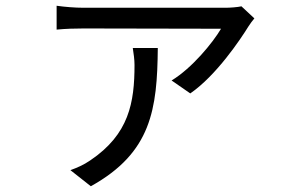

<svg xmlns="http://www.w3.org/2000/svg" viewBox="-20 -569 1040 668"><path d="M442 -402C445 -382 448 -362 448 -343C448 -212 429 -102 294 -11C271 5 247 15 225 23L296 79C507 -38 527 -189 529 -402ZM820 -547C807 -544 780 -542 765 -542H271C241 -542 205 -545 177 -549V-466C208 -469 241 -470 271 -470L749 -469C720 -420 648 -332 577 -289L642 -244C732 -306 816 -431 845 -478C850 -486 859 -498 865 -505Z"/></svg>

Font: Noto Sans CJK SC Regular
Style: Regular
Weight: 400
Designer: Ryoko NISHIZUKA (kana & ideographs); Paul D. Hunt (Latin, Greek & Cyrillic); Wenlong ZHANG (bopomofo); Sandoll Communica
Foundry: Adobe Systems Incorporated
Version: Version 1.004;PS 1.004;hotconv 1.0.82;makeotf.lib2.5.63406